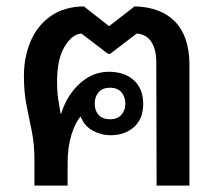

<svg xmlns="http://www.w3.org/2000/svg" viewBox="-20 -582 696 602"><path d="M88 0V-79Q88 -129 80 -169Q72 -209 63.5 -250Q55 -291 55 -344Q55 -403 76 -452.5Q97 -502 139 -531.5Q181 -561 243 -562L322 -500L402 -562Q485 -560 529.5 -513.5Q574 -467 574 -378V0H471L470 -388Q470 -426 455 -450Q440 -474 409 -477L325 -413H319L235 -477Q205 -474 182 -435Q159 -396 159 -328Q159 -294 162.5 -270.5Q166 -247 170 -226H172Q190 -284 230.5 -320.5Q271 -357 321 -357Q370 -357 399.5 -330.5Q429 -304 429 -256Q429 -210 400.5 -184Q372 -158 326 -158Q297 -158 270.5 -172.5Q244 -187 233 -217Q216 -198 204 -159.5Q192 -121 192 -71V0ZM325 -208Q348 -208 360.5 -222Q373 -236 373 -257Q373 -279 360.5 -293Q348 -307 325 -307Q302 -307 289.5 -293Q277 -279 277 -257Q277 -235 289.5 -221.5Q302 -208 325 -208Z"/></svg>

Font: Noto Sans Thai Looped Medium
Style: Regular
Weight: 500
Designer: Sasikarn Vongin, Ben Mitchell
Foundry: The Fontpad Ltd
Version: Version 1.001; ttfautohint (v1.8.4.7-5d5b)